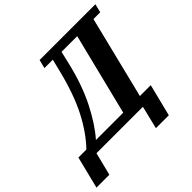

<svg xmlns="http://www.w3.org/2000/svg" viewBox="-297 -900 1263 1263"><g transform="rotate(-45 334.0 -269.0)"><path d="M-34 -64H40Q116 -142 177 -260Q238 -378 281 -553L302 -638H224L239 -698H758L743 -638H680L538 -64H639L583 160H463L502 0H70L30 160H-90ZM383 -64 525 -634H379L359 -549Q321 -386 259.5 -264Q198 -142 129 -64Z"/></g></svg>

Font: IBM Plex Serif
Style: Bold Italic
Weight: 700
Italic angle: -14°
Designer: Mike Abbink, Paul van der Laan, Pieter van Rosmalen
Foundry: Bold Monday
Version: Version 3.001